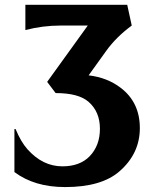

<svg xmlns="http://www.w3.org/2000/svg" viewBox="-20 -757 647 787"><path d="M246.6 9.8Q121.1 9.8 39.1 -51.8V-228H43.9Q65.4 -175.8 92.3 -145.5Q154.8 -75.2 235.8 -75.2Q307.1 -75.2 347.2 -116.2Q389.6 -160.2 389.6 -229Q389.6 -299.3 342.8 -339.8Q301.8 -375.5 208 -375.5L173.3 -421.4L339.8 -652.3H229.5Q154.8 -652.3 84 -633.8V-737.3H501.5L520 -652.3Q456.1 -605 416 -549.3L343.3 -448.2Q419.9 -439 474.1 -397.5Q553.2 -337.9 553.2 -231.9Q553.2 -127.4 469.7 -54.7Q396 9.8 246.6 9.8Z"/></svg>

Font: Classica
Style: Bold
Weight: 700
Designer: Wojciech Kalinowski "wmk69" (wmk69@o2.pl)
Foundry: Wojciech Kalinowski "wmk69" (wmk69@o2.pl)
Version: Version 2.1.1; 2021-05-14